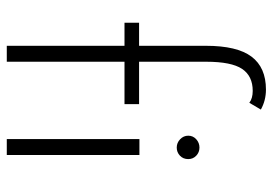

<svg xmlns="http://www.w3.org/2000/svg" viewBox="-139 -665 804 566"><g transform="rotate(90 263.0 -382.0)"><path d="M115 -347H47V-390H115V-587Q115 -679 147 -721.5Q179 -764 244 -764Q276 -764 303 -749L283 -715Q270 -725 248 -725Q204 -725 183 -693.5Q162 -662 162 -588V-390H287V-347H162V0H115ZM415 -568Q429 -568 439 -558.5Q449 -549 449 -535Q449 -520 439 -510.5Q429 -501 415 -501Q401 -501 390.5 -511Q380 -521 380 -535Q380 -549 390.5 -558.5Q401 -568 415 -568ZM437 -391V0H390V-391Z"/></g></svg>

Font: Josefin Sans Light
Style: Regular
Weight: 300
Designer: Santiago Orozco
Foundry: Typemade
Version: Version 2.000